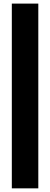

<svg xmlns="http://www.w3.org/2000/svg" viewBox="-20 -827 278 1062"><path d="M191.9 -807.1H45.4V214.8H191.9Z"/></svg>

Font: Giphurs ExtraBold
Style: Regular
Weight: 800
Version: Version 1.000